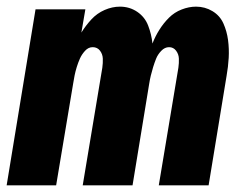

<svg xmlns="http://www.w3.org/2000/svg" viewBox="-20 -558 760 578"><path d="M0 0H149L200 -305Q202 -318 204.5 -330.5Q207 -343 211 -356Q215 -369 220.5 -381.5Q226 -394 236 -405Q246 -416 259 -416Q273 -416 281 -405.5Q289 -395 289.5 -381.5Q290 -368 288 -354L229 0H379L429 -305Q431 -318 434 -330.5Q437 -343 441 -356Q445 -369 450 -381.5Q455 -394 465.5 -405Q476 -416 489 -416Q502 -416 510 -405.5Q518 -395 518.5 -381.5Q519 -368 517 -354L458 0H608L662 -329Q667 -357 668.5 -384Q670 -411 666.5 -437.5Q663 -464 652.5 -487.5Q642 -511 619.5 -524.5Q597 -538 570 -538Q549 -538 527 -529.5Q505 -521 488.5 -504.5Q472 -488 459.5 -468Q447 -448 439 -427Q436 -455 426 -481Q416 -507 393 -522.5Q370 -538 341 -538Q318 -538 295 -528Q272 -518 255 -499.5Q238 -481 225 -460L237 -530H87Z"/></svg>

Font: Iosevka Sparkle Heavy
Style: Italic
Weight: 900
Italic angle: -9°
Designer: Belleve Invis
Foundry: Belleve Invis
Version: Version 4.5.0; ttfautohint (v1.8.3)